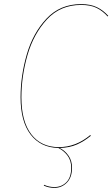

<svg xmlns="http://www.w3.org/2000/svg" viewBox="-20 -710 546 933"><path d="M506 -633 503 -630Q479 -657 449.5 -671.5Q420 -686 374 -686Q273 -686 208 -615.5Q143 -545 113.5 -442Q84 -339 84 -237Q84 -120 132 -57.5Q180 5 266 5Q349 5 419 -54L421 -50Q390 -24 354 -8Q318 8 270 9Q296 22 313 46.5Q330 71 330 105Q330 152 305 177.5Q280 203 244 203Q217 203 193 192L194 188Q218 199 244 199Q279 199 302.5 175.5Q326 152 326 105Q326 70 308 46Q290 22 263 9Q177 7 128.5 -56.5Q80 -120 80 -237Q80 -341 110 -445Q140 -549 206 -619.5Q272 -690 374 -690Q420 -690 451 -675Q482 -660 506 -633Z"/></svg>

Font: Fira Sans Condensed Four
Style: Italic
Weight: 100
Width: 3
Italic angle: -8°
Designer: bBox Type GmbH & Carrois Corporate GbR & Edenspiekermann AG
Foundry: bBox Type GmbH & Carrois Corporate GbR & Edenspiekermann AG
Version: Version 4.301